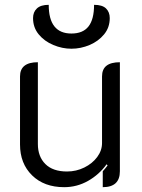

<svg xmlns="http://www.w3.org/2000/svg" viewBox="-20 -767 590 796"><path d="M477 -57Q477 9 406 9V-57Q414 -65 426 -81L422 -86Q391 -43 345 -17Q299 9 246 9Q163 9 113 -40Q63 -89 63 -168V-450Q63 -509 137 -509V-170Q137 -118 168 -87Q199 -56 258 -56Q296 -56 329.5 -72.5Q363 -89 383 -116Q403 -143 403 -174V-450Q403 -480 421.5 -494.5Q440 -509 477 -509ZM117 -692Q117 -717 133 -732Q149 -747 182 -747Q182 -628 276 -628Q324 -628 347 -657.5Q370 -687 370 -747Q404 -747 419.5 -732Q435 -717 435 -692Q435 -653 411.5 -624.5Q388 -596 351.5 -580.5Q315 -565 276 -565Q238 -565 201 -580.5Q164 -596 140.5 -624.5Q117 -653 117 -692Z"/></svg>

Font: K2D Light
Style: Regular
Weight: 300
Designer: Katatrad Aksorn Co.,Ltd.
Foundry: Cadson Demak Co.,Ltd.
Version: Version 1.000; ttfautohint (v1.6)